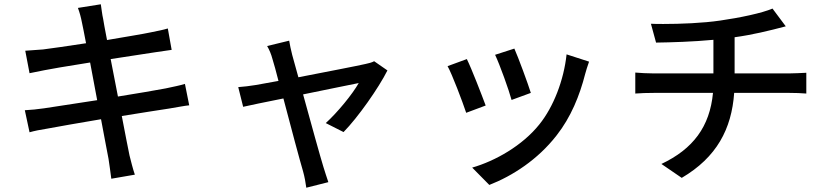

<svg xmlns="http://www.w3.org/2000/svg" viewBox="-20 -785 3864 897"><path d="M844 -393C822 -386 791 -380 754 -372C708 -363 623 -349 531 -334L497 -509C583 -522 663 -534 706 -541C732 -545 765 -550 782 -552L764 -652C745 -646 715 -640 685 -634C648 -626 567 -613 480 -598C470 -648 464 -684 462 -696C457 -717 454 -747 451 -765L344 -748C352 -727 358 -705 363 -679C366 -665 373 -631 382 -583C295 -570 216 -558 181 -554C151 -552 124 -550 98 -548L118 -443C212 -463 306 -478 401 -493L434 -317C331 -301 233 -286 186 -279C160 -275 120 -271 96 -270L118 -167C139 -173 167 -179 206 -185C251 -194 348 -210 452 -228C468 -139 483 -67 487 -43C492 -14 495 16 500 50L610 31C600 2 592 -32 585 -59C579 -85 566 -157 549 -243C638 -257 722 -271 771 -278C808 -284 842 -291 864 -293Z M1585 -168C1652 -236 1749 -374 1790 -456L1728 -499C1718 -493 1701 -489 1687 -486C1653 -478 1503 -449 1374 -424L1345 -529C1339 -553 1334 -576 1331 -595L1228 -570C1238 -553 1247 -532 1253 -509C1259 -489 1270 -452 1281 -407C1229 -398 1189 -390 1176 -388C1145 -383 1120 -380 1093 -378L1116 -286C1142 -292 1218 -308 1304 -325C1339 -191 1382 -31 1396 16C1403 41 1408 69 1411 92L1514 66C1508 48 1496 12 1491 -5C1477 -50 1433 -209 1396 -344C1516 -369 1633 -392 1656 -397C1626 -344 1556 -259 1502 -210Z M2383 -558 2293 -529C2315 -483 2358 -363 2370 -318L2460 -351C2447 -393 2401 -518 2383 -558ZM2627 -531C2614 -410 2566 -286 2500 -204C2421 -105 2294 -33 2186 -2L2266 79C2374 37 2492 -39 2580 -152C2647 -237 2688 -338 2714 -440C2718 -456 2724 -473 2732 -497ZM2161 -509 2071 -476C2092 -439 2141 -309 2158 -258L2249 -292C2230 -343 2183 -465 2161 -509Z M2948 -446V-348C2972 -350 3006 -351 3035 -351H3311C3296 -193 3218 -89 3070 -19L3165 46C3328 -50 3398 -182 3410 -351H3668C3693 -351 3724 -350 3747 -348V-445C3726 -444 3686 -442 3666 -442H3412V-611C3493 -622 3572 -641 3651 -662L3589 -745C3541 -724 3436 -702 3345 -689C3264 -677 3158 -673 3080 -673C3058 -673 3037 -673 3021 -674L3045 -586C3115 -587 3219 -590 3313 -599V-442H3034C3005 -442 2971 -444 2948 -446Z"/></svg>

Font: Kinto Sans Med
Style: Regular
Weight: 500
Designer: Authors: Ryoko NISHIZUKA  (kana & ideographs); Paul D. Hunt (Latin, Greek & Cyrillic); Wenlong ZHANG  (bopomofo); Sandol
Foundry: Adobe Systems Incorporated, ookami Inc.
Version: Version 0.001